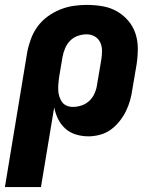

<svg xmlns="http://www.w3.org/2000/svg" viewBox="-35 -548 655 783"><path d="M-15 215 76 -335Q81 -362 91 -389Q101 -416 118 -439.5Q135 -463 159 -480.5Q183 -498 210 -509Q237 -520 264.5 -524Q292 -528 319 -528Q352 -528 383.5 -522.5Q415 -517 441.5 -502Q468 -487 488 -463.5Q508 -440 517.5 -411Q527 -382 527 -349.5Q527 -317 522 -285L505 -185Q502 -162 495.5 -139Q489 -116 478.5 -94.5Q468 -73 452 -53Q436 -33 416.5 -19Q397 -5 373 1.5Q349 8 326 8Q299 8 274.5 0.5Q250 -7 231.5 -23.5Q213 -40 202 -62.5Q191 -85 186 -110L132 215ZM262 -112Q280 -112 298 -118Q316 -124 330 -137.5Q344 -151 351.5 -169Q359 -187 361 -204L378 -304Q381 -323 381 -341Q381 -359 374 -374.5Q367 -390 352 -399Q337 -408 319 -408Q301 -408 283 -402Q265 -396 251.5 -382.5Q238 -369 230.5 -351Q223 -333 220 -316L206 -233Q204 -219 203 -206Q202 -193 202.5 -180Q203 -167 207 -154.5Q211 -142 218 -132Q225 -122 237 -117Q249 -112 262 -112Z"/></svg>

Font: Iosevka Heavy Extended Oblique
Style: Regular
Weight: 900
Width: 7
Italic angle: -9°
Monospace: yes
Designer: Belleve Invis
Foundry: Belleve Invis
Version: Version 32.5.0; ttfautohint (v1.8.4)